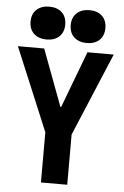

<svg xmlns="http://www.w3.org/2000/svg" viewBox="-62 -1004 675 1048"><g transform="rotate(5 275.0 -480.0)"><path d="M203 0V-275L13 -730H157L273 -420H277L394 -730H538L347 -275V0ZM166 -780Q122 -780 96 -804Q70 -828 70 -870Q70 -912 96 -936Q122 -960 165 -960Q209 -960 234.5 -936Q260 -912 260 -870Q260 -828 234.5 -804Q209 -780 166 -780ZM386 -780Q342 -780 316 -804Q290 -828 290 -870Q290 -912 316 -936Q342 -960 385 -960Q429 -960 454.5 -936Q480 -912 480 -870Q480 -828 454.5 -804Q429 -780 386 -780Z"/></g></svg>

Font: M PLUS Code Latin SemiExpanded
Style: Bold
Weight: 700
Width: 6
Designer: Coji Morishita
Foundry: UNDERFOREST DESIGN
Version: Version 1.002; ttfautohint (v1.8.3)